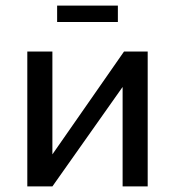

<svg xmlns="http://www.w3.org/2000/svg" viewBox="-20 -669 628 689"><path d="M78 0ZM510 -484V0H420V-357L168 0H78V-484H168V-115L425 -484ZM185 -649H403V-590H185Z"/></svg>

Font: Play
Style: Regular
Weight: 400
Designer: Jonas Hecksher (Cyrillic expansion: Cyreal)
Foundry: Jonas Hecksher, Playtype, e-types AS
Version: Version 2.101; ttfautohint (v1.5.65-e2d9)